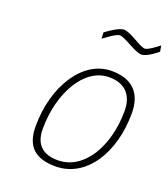

<svg xmlns="http://www.w3.org/2000/svg" viewBox="-133 -808 799 911"><g transform="rotate(20 266.5 -352.5)"><path d="M528 -703C528 -703 477 -662 460 -662C434 -662 372 -713 337 -713C307 -713 249 -667 249 -667L251 -636C251 -636 308 -681 327 -681C355 -681 420 -630 454 -630C483 -630 533 -673 533 -673L528 -703ZM252 -23C173 -23 135 -64 135 -139C135 -319 222 -477 349 -477C433 -477 471 -425 471 -352C471 -172 384 -23 252 -23ZM349 -509C207 -509 99 -346 99 -139C99 -37 150 8 252 8C405 8 507 -150 507 -352C507 -454 454 -509 349 -509Z"/></g></svg>

Font: RazerF5 Thin
Style: Italic
Weight: 250
Foundry: Razer Inc.
Version: Version 2